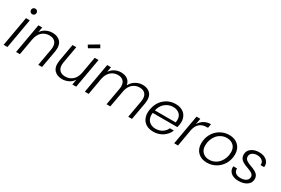

<svg xmlns="http://www.w3.org/2000/svg" viewBox="88 -1913 4475 3059"><g transform="rotate(30 2325.5 -383.0)"><path d="M29.8 0 126 -545.9H195.8L100.1 0ZM180.2 -752Q201.2 -752 216.1 -737.5Q231 -723.1 231 -701.2Q231 -679.2 216.1 -664.1Q201.2 -648.9 180.2 -648.9Q159.2 -648.9 144 -664.1Q128.9 -679.2 128.9 -701.2Q128.9 -723.1 143.8 -737.5Q158.7 -752 180.2 -752Z M667.5 0 722.7 -312Q738.3 -400.9 702.1 -448Q666 -495.1 589.4 -495.1Q509.8 -495.1 453.9 -444.8Q397.9 -394.5 381.3 -297.9V-300.8L328.6 0H258.3L354.5 -545.9H424.3L407.7 -452.1Q442.4 -502.4 496.6 -529.3Q550.8 -556.2 613.3 -556.2Q660.2 -556.2 697.3 -541.7Q734.4 -527.3 760 -498Q785.6 -468.8 794.4 -424.3Q803.2 -379.9 793.5 -319.8L736.3 0Z M1460.4 -545.9 1364.3 0H1294.4L1311.5 -96.2Q1277.8 -45.9 1223.4 -18.6Q1168.9 8.8 1107.4 8.8Q1060.1 8.8 1022.9 -5.6Q985.8 -20 960 -49.1Q934.1 -78.1 925.3 -122.6Q916.5 -167 926.3 -227.1L982.4 -545.9H1051.3L996.1 -234.9Q980.5 -146 1017.1 -98.9Q1053.7 -51.8 1130.4 -51.8Q1206.5 -51.8 1261.5 -98.6Q1316.4 -145.5 1335.4 -234.9L1390.1 -545.9ZM1360.4 -774.9 1391.1 -722.2 1220.2 -623 1188.5 -672.9Z M2322.3 0 2377.9 -312Q2393.6 -401.4 2358.9 -448.2Q2324.2 -495.1 2249 -495.1Q2177.7 -495.1 2124 -450.2Q2070.3 -405.3 2050.3 -319.8L1992.2 0H1923.3L1979 -312Q1994.6 -400.9 1960 -448Q1925.3 -495.1 1851.1 -495.1Q1774.9 -495.1 1720 -445.8Q1665 -396.5 1647 -303.2L1594.2 0H1523.9L1620.1 -545.9H1689.9L1673.3 -451.2Q1707.5 -502.4 1760.7 -529.3Q1814 -556.2 1874 -556.2Q1945.3 -556.2 1992.4 -522.2Q2039.6 -488.3 2051.3 -421.9Q2084.5 -486.3 2144.5 -521.2Q2204.6 -556.2 2272.9 -556.2Q2318.8 -556.2 2355.2 -541.7Q2391.6 -527.3 2416.5 -498Q2441.4 -468.8 2449.7 -424.3Q2458 -379.9 2448.2 -319.8L2391.1 0Z M2867.2 -494.1Q2787.6 -494.1 2723.4 -443.1Q2659.2 -392.1 2639.2 -299.8H3022Q3030.8 -348.6 3022.7 -385Q3014.6 -421.4 2992.2 -445.6Q2969.7 -469.7 2937.7 -481.9Q2905.8 -494.1 2867.2 -494.1ZM3063 -172.9Q3029.3 -92.3 2955.1 -42.2Q2880.9 7.8 2781.2 7.8Q2704.1 7.8 2649.2 -25.9Q2594.2 -59.6 2570.6 -124Q2546.9 -188.5 2562 -272.9Q2585 -401.9 2672.6 -478Q2760.3 -554.2 2879.9 -554.2Q2938.5 -554.2 2984.1 -534.2Q3029.8 -514.2 3056.4 -479.7Q3083 -445.3 3093 -399.4Q3103 -353.5 3094.2 -301.8Q3090.3 -279.3 3082 -248H2628.9Q2622.6 -201.2 2632.3 -163.1Q2642.1 -125 2665 -100.8Q2688 -76.7 2720.2 -63.7Q2752.4 -50.8 2791 -50.8Q2859.9 -50.8 2912.4 -84Q2964.8 -117.2 2988.3 -172.9Z M3237.8 0H3167.5L3263.7 -545.9H3333.5L3314.5 -437Q3347.7 -494.1 3400.4 -525.1Q3453.1 -556.2 3523.9 -556.2L3510.7 -482.9H3490.7Q3332.5 -482.9 3294.9 -323.2Z M4096.7 -330.1Q4096.7 -237.8 4054.2 -160.2Q4011.7 -82.5 3936.5 -37.4Q3861.3 7.8 3769.5 7.8Q3666 7.8 3603.3 -52.7Q3540.5 -113.3 3540.5 -215.8Q3540.5 -308.1 3582.3 -385.5Q3624 -462.9 3699.2 -508.5Q3774.4 -554.2 3866.7 -554.2Q3970.2 -554.2 4033.4 -493.2Q4096.7 -432.1 4096.7 -330.1ZM3612.3 -219.2Q3612.3 -138.2 3659.2 -94.5Q3706.1 -50.8 3777.3 -50.8Q3830.6 -50.8 3877.2 -73.2Q3923.8 -95.7 3955.8 -133.5Q3987.8 -171.4 4006.1 -221.7Q4024.4 -272 4024.4 -326.2Q4024.4 -407.7 3976.6 -450.9Q3928.7 -494.1 3856.4 -494.1Q3803.2 -494.1 3757.1 -471.7Q3710.9 -449.2 3679.4 -411.4Q3647.9 -373.5 3630.1 -323.7Q3612.3 -273.9 3612.3 -219.2Z M4564.9 -147Q4564.9 -76.2 4505.9 -34.2Q4446.8 7.8 4353 7.8Q4295.4 7.8 4251.7 -10.7Q4208 -29.3 4184.8 -66.4Q4161.6 -103.5 4167 -153.8H4235.4Q4231.4 -105.5 4263.2 -76.7Q4294.9 -47.9 4356.9 -47.9Q4419.9 -47.9 4458 -74.2Q4496.1 -100.6 4496.1 -145Q4496.1 -164.6 4486.6 -180.2Q4477.1 -195.8 4460.7 -206.5Q4444.3 -217.3 4423.3 -226.3Q4402.3 -235.4 4379.2 -243.7Q4356 -252 4332.5 -261.2Q4309.1 -270.5 4288.1 -283Q4267.1 -295.4 4250.7 -310.8Q4234.4 -326.2 4224.9 -349.4Q4215.3 -372.6 4215.3 -400.9Q4215.3 -469.2 4271.7 -511.7Q4328.1 -554.2 4416 -554.2Q4503.4 -554.2 4556.2 -507.8Q4608.9 -461.4 4599.1 -387.2H4533.2Q4539.1 -437 4504.2 -467.5Q4469.2 -498 4411.1 -498Q4356.9 -498 4321.5 -472.4Q4286.1 -446.8 4286.1 -403.8Q4286.1 -382.8 4295.7 -366.2Q4305.2 -349.6 4321.3 -338.1Q4337.4 -326.7 4358.4 -317.1Q4379.4 -307.6 4402.3 -299.1Q4425.3 -290.5 4448.5 -281.5Q4471.7 -272.5 4492.7 -260.3Q4513.7 -248 4529.8 -233.2Q4545.9 -218.3 4555.4 -196.3Q4564.9 -174.3 4564.9 -147Z"/></g></svg>

Font: SVN-Poppins Light
Style: Italic
Weight: 300
Italic angle: -10°
Designer: Ninad Kale (Devanagari), Jonny Pinhorn (Latin)
Foundry: Indian Type Foundry
Version: Version 3.002 2017